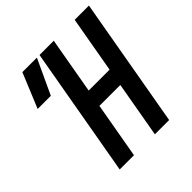

<svg xmlns="http://www.w3.org/2000/svg" viewBox="-186 -830 967 967"><g transform="rotate(-45 297.0 -346.5)"><path d="M370.6 0 492.7 -693.4H594.2L472.2 0ZM120.1 0 242.2 -693.4H343.8L221.7 0ZM193.4 -298.8 209.5 -391.6H522.9L506.8 -298.8ZM43.5 -507.8 120.1 -693.4H223.6L137.2 -507.8Z"/></g></svg>

Font: Cascadia Code PL
Style: Italic
Weight: 400
Italic angle: -10°
Monospace: yes
Designer: Aaron Bell
Foundry: Saja Typeworks
Version: Version 2404.023